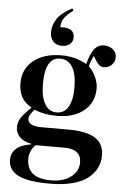

<svg xmlns="http://www.w3.org/2000/svg" viewBox="-66 -857 727 1132"><g transform="rotate(5 297.5 -290.5)"><path d="M273.9 -585.9Q238.3 -585.9 220.2 -606.9Q202.1 -627.9 202.1 -660.2Q202.1 -702.1 226.8 -739.7Q251.5 -777.3 314.9 -811L323.2 -798.8Q282.7 -769 268.3 -745.8Q253.9 -722.7 253.9 -694.8H269Q337.9 -694.8 337.9 -642.1Q337.9 -617.2 320.6 -601.6Q303.2 -585.9 273.9 -585.9ZM272 230Q141.1 230 84 200Q26.9 169.9 26.9 110.8Q26.9 26.9 143.1 8.8V4.9Q96.7 -3.9 73.7 -28.1Q50.8 -52.2 50.8 -85Q50.8 -115.2 66.7 -140.1Q82.5 -165 125 -205.1V-209Q48.8 -248.5 48.8 -346.2Q48.8 -430.7 111.3 -480.2Q173.8 -529.8 276.9 -529.8Q358.9 -529.8 424.8 -491.2Q440.4 -549.8 462.4 -579.8Q484.4 -609.9 521 -609.9Q552.2 -609.9 573.7 -592Q595.2 -574.2 595.2 -545.9Q595.2 -520.5 576.7 -501.2Q558.1 -481.9 530.8 -481.9Q514.6 -481.9 504.4 -490Q494.1 -498 482.9 -515.1L465.8 -543Q450.7 -513.7 441.9 -480Q467.3 -454.6 483.2 -420.7Q499 -386.7 499 -352.1Q499 -271 439.7 -221.4Q380.4 -171.9 278.8 -171.9Q202.6 -171.9 146 -196.8Q113.8 -163.1 113.8 -142.1Q113.8 -97.2 194.8 -97.2H354Q460.9 -97.2 512.9 -64.7Q564.9 -32.2 564.9 38.1Q564.9 77.1 548.8 110.6Q532.7 144 499.5 171.4Q466.3 198.7 408 214.4Q349.6 230 272 230ZM274.9 -191.9Q320.3 -191.9 344.2 -231.4Q368.2 -271 368.2 -347.2Q368.2 -427.7 342.3 -468.8Q316.4 -509.8 269 -509.8Q181.2 -509.8 181.2 -353Q181.2 -275.9 206.1 -233.9Q231 -191.9 274.9 -191.9ZM439.9 90.8Q439.9 11.2 339.8 11.2H169.9Q153.3 25.9 143.6 48.3Q133.8 70.8 133.8 92.8Q133.8 151.9 169.4 180.9Q205.1 210 277.8 210Q350.6 210 395.3 176Q439.9 142.1 439.9 90.8Z"/></g></svg>

Font: Display Semibold
Style: Regular
Weight: 600
Designer: Latin by Veronika Burian and Jose Scaglione. Greek by Irene Vlachou. Cyrillic by Vera Evstafieva.
Foundry: TypeTogether
Version: Version 3.002